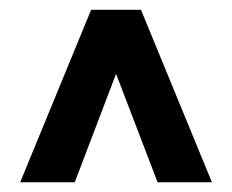

<svg xmlns="http://www.w3.org/2000/svg" viewBox="-20 -731 477 395"><path d="M304.2 -356H416L270 -710.9H167.5L21.5 -356H133.8L218.8 -579.1Z"/></svg>

Font: Roboto
Style: Bold
Weight: 700
Designer: Google
Version: Version 2.137; 2017